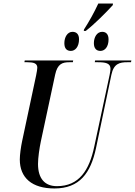

<svg xmlns="http://www.w3.org/2000/svg" viewBox="-20 -1056 763 1086"><path d="M455 -889 454 -881H465C515 -920 582 -987 618 -1027L619 -1036H536C512 -984 485 -936 455 -889ZM381 -768C405 -768 427 -791 427 -834C427 -863 412 -876 390 -876C361 -876 344 -845 344 -812C344 -781 358 -768 381 -768ZM548 -768C573 -768 594 -791 594 -833C594 -863 579 -876 558 -876C528 -876 511 -845 511 -812C511 -781 526 -768 548 -768ZM288 10C430 10 493 -77 523 -218L610 -633C623 -697 658 -704 700 -704H721L723 -714H518L516 -704H534C576 -704 605 -699 605 -667C605 -660 603 -646 600 -632L513 -226C485 -94 428 -3 302 -3C235 -3 195 -44 195 -129C195 -163 203 -218 211 -256L292 -634C305 -695 333 -704 372 -704H392L394 -714H120L118 -704H135C170 -704 191 -698 191 -673C191 -664 188 -649 184 -628L105 -257C98 -224 92 -180 92 -154C92 -50 161 10 288 10Z"/></svg>

Font: Noto Serif Display Condensed Medium
Style: Italic
Weight: 500
Width: 3
Italic angle: -12°
Designer: Monotype Design Team
Foundry: Monotype Imaging Inc.
Version: Version 2.009